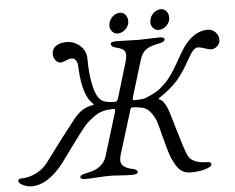

<svg xmlns="http://www.w3.org/2000/svg" viewBox="-55 -855 1150 939"><g transform="rotate(-5 520.0 -386.0)"><path d="M568 -790Q583 -790 593.5 -777Q604 -764 604 -747Q604 -724 586.5 -707Q569 -690 547 -690Q532 -690 521 -702Q510 -714 510 -729Q510 -754 527 -772Q544 -790 568 -790ZM769 -790Q784 -790 794.5 -777Q805 -764 805 -747Q805 -724 788 -707Q771 -690 748 -690Q733 -690 722 -702Q711 -714 711 -729Q711 -754 728 -772Q745 -790 769 -790ZM574 -550Q584 -585 575 -600Q566 -615 533 -622Q509 -627 509 -642Q509 -653 539 -653Q565 -653 596 -651.5Q627 -650 647 -650Q666 -650 694.5 -651.5Q723 -653 749 -653Q773 -653 773 -642Q773 -628 736 -622Q698 -615 678 -599.5Q658 -584 648 -550L595 -376Q590 -358 597 -358Q643 -358 659 -365Q674 -371 688 -378Q702 -385 712.5 -391Q723 -397 735 -408.5Q747 -420 754.5 -426Q762 -432 773 -447Q784 -462 788.5 -467.5Q793 -473 804.5 -492Q816 -511 819 -516Q822 -521 834.5 -543Q847 -565 850 -570Q908 -670 988 -670Q1008 -670 1024 -654.5Q1040 -639 1040 -616Q1040 -598 1026.5 -585.5Q1013 -573 995 -573Q987 -573 965 -580.5Q943 -588 931 -588Q919 -588 907 -574.5Q895 -561 877 -528Q844 -468 811.5 -432Q779 -396 725 -360Q715 -353 720 -352Q721 -351 722 -351Q743 -345 761 -300Q767 -285 794 -191.5Q821 -98 835 -67Q854 -25 934 -25Q938 -25 943 -22Q948 -19 948 -14Q948 -1 917 8.5Q886 18 844 18Q806 18 784 -9Q762 -36 746 -83Q736 -114 721.5 -171Q707 -228 701 -246Q694 -266 676.5 -289.5Q659 -313 635 -318Q605 -324 587 -324Q579 -324 575 -309Q574 -306 574 -305L510 -98Q500 -64 513 -47.5Q526 -31 561 -24Q586 -19 586 -6Q586 5 556 5Q530 5 499 2.5Q468 0 448 0Q425 0 389 2.5Q353 5 328 5Q304 5 304 -6Q304 -18 340 -24Q418 -38 436 -98L501 -310Q505 -324 495 -324Q464 -324 439 -317Q416 -311 388 -289Q360 -267 345 -248Q328 -228 276.5 -157.5Q225 -87 222 -83Q144 18 63 18Q44 18 22 8Q0 -2 0 -14Q0 -25 18 -25Q54 -25 90 -43.5Q126 -62 147 -91Q244 -222 300 -292Q342 -345 394 -351Q405 -353 396 -360Q349 -403 342 -528Q341 -550 339.5 -559.5Q338 -569 331 -578.5Q324 -588 310 -588Q300 -588 283.5 -580.5Q267 -573 257 -573Q243 -573 232.5 -586.5Q222 -600 222 -616Q222 -643 242 -656.5Q262 -670 294 -670Q332 -670 360.5 -644Q389 -618 389 -580Q389 -493 405 -434Q421 -375 453 -365Q476 -358 506 -358Q516 -358 522 -377Z"/></g></svg>

Font: EB Garamond 12
Style: Italic
Weight: 400
Italic angle: -17°
Version: Version 0.016; ttfautohint (v1.8.4)